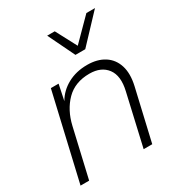

<svg xmlns="http://www.w3.org/2000/svg" viewBox="-175 -853 897 967"><g transform="rotate(-30 273.5 -369.0)"><path d="M11 0 127 -500H172L153 -409Q180 -456 229.5 -483Q279 -510 343 -510Q402 -510 442 -484.5Q482 -459 497 -411.5Q512 -364 497 -298L428 0H378L446 -297Q465 -378 432 -422Q399 -466 331 -466Q247 -466 196 -414.5Q145 -363 126 -281L61 0ZM318 -583 243 -738H287L351 -617L471 -738H521L375 -583Z"/></g></svg>

Font: Prodigy Sans Light
Style: Italic
Weight: 300
Italic angle: -13°
Designer: Wei Huang
Foundry: Wei Huang
Version: Version 1.003; ttfautohint (v1.8.3)